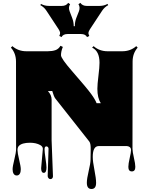

<svg xmlns="http://www.w3.org/2000/svg" viewBox="-20 -1002 1021 1317"><path d="M443.4 -768.6Q412.6 -768.6 401.9 -747.6L386.7 -755.4Q393.6 -769.5 392.1 -778.8Q390.6 -788.1 381.8 -801.8L298.3 -928.7Q282.2 -953.1 256.8 -966.8L261.2 -975.1Q285.6 -961.4 316.4 -961.4H403.8Q433.6 -961.4 447.8 -982.4L460.9 -973.1Q447.3 -952.1 457.5 -924.8L475.1 -878.9Q485.8 -850.6 485.8 -822.3H493.2Q493.2 -852.1 503.4 -878.9L521.5 -924.8Q531.7 -952.1 518.1 -973.1L531.2 -982.4Q545.4 -961.4 575.2 -961.4H662.6Q692.9 -961.4 717.3 -975.1L722.2 -966.8Q696.8 -953.1 680.7 -928.7L597.2 -801.8Q588.4 -788.1 586.9 -778.8Q585.4 -769.5 592.3 -755.4L577.1 -747.6Q566.4 -768.6 535.6 -768.6ZM262.2 151.4 273.9 19Q273.9 3.4 256.3 -6.8Q227.5 -22.9 186 -22.9Q130.4 -22.9 109.4 -1Q100.1 8.8 100.1 27.6Q100.1 46.4 111.3 93.3Q122.6 140.1 122.6 159.4Q122.6 178.7 115.5 190.2Q108.4 201.7 94.7 201.7Q81.1 201.7 73.7 190.2Q66.4 178.7 66.4 159.2Q66.4 139.6 78.4 91.8Q90.3 43.9 90.3 19.5L89.8 -579.1Q89.8 -636.7 54.7 -675.3L64.9 -685.5Q104.5 -650.4 161.1 -650.4H307.1Q338.4 -650.4 360.1 -658Q381.8 -665.5 395 -688L411.1 -680.2Q398.4 -649.9 398.4 -623Q398.4 -601.1 475.6 -512.7Q576.2 -397.5 605 -357.9Q633.8 -318.4 642.6 -293.9H671.9Q647.9 -329.1 647.9 -393.1Q647.9 -422.9 655.3 -482.2Q662.6 -541.5 662.6 -571.3Q662.6 -651.4 611.8 -675.3L622.1 -685.5Q661.6 -650.4 718.3 -650.4H818.4Q875 -650.4 914.6 -685.5L924.3 -675.3Q889.6 -636.2 889.6 -579.1L888.7 17.1Q888.7 38.1 898.4 79.8Q908.2 121.6 908.2 142.6Q908.2 173.8 884.3 173.8Q860.4 173.8 860.4 142.6Q860.4 122.1 869.6 82.3Q878.9 42.5 878.9 27.6Q878.9 12.7 869.1 6.3Q859.4 0 850.1 0H657.2Q616.2 0 616.2 74.7Q616.2 105.5 627.7 163.8Q639.2 222.2 639.2 252Q639.2 294.4 607.4 294.4Q575.7 294.4 575.7 251.5Q575.7 224.1 588.1 171.9Q600.6 119.6 601.1 93.3L602.1 28.3Q603.5 -17.1 592.8 -30.8L358.9 -327.1Q349.6 -339.4 338.4 -377.9L308.6 -377Q334 -350.6 334 -318.4V-39.6L343.3 207.5Q343.3 215.3 338.6 220.9Q334 226.6 325.9 226.6Q317.9 226.6 312.5 220Q307.1 213.4 307.1 205.1L313 17.6Q313 11.7 308.6 6.8Q304.2 2 298.3 2Q285.6 2 285.6 21.5Q285.6 41 292.2 85.4Q298.8 129.9 298.8 146.5Q298.8 183.6 280.5 183.6Q262.2 183.6 262.2 151.4Z"/></svg>

Font: Nosifer Caps
Style: Regular
Weight: 800
Version: Version 001.002